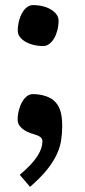

<svg xmlns="http://www.w3.org/2000/svg" viewBox="-20 -516 331 749"><path d="M49.3 -395.5Q49.3 -415.5 54 -433.8Q58.6 -452.1 66.7 -466.1Q74.7 -480 85.4 -488Q96.2 -496.1 108.4 -496.1Q129.4 -496.1 147.7 -491.5Q166 -486.8 179.4 -478.5Q192.9 -470.2 200.7 -459.2Q208.5 -448.2 208.5 -436Q208.5 -416 203.9 -398.2Q199.2 -380.4 191.2 -366.5Q183.1 -352.5 172.1 -344.5Q161.1 -336.4 148.9 -336.4Q127.9 -336.4 109.9 -341.1Q91.8 -345.7 78.4 -353.8Q64.9 -361.8 57.1 -372.6Q49.3 -383.3 49.3 -395.5ZM48.8 -47.9Q48.8 -68.4 53.7 -86.7Q58.6 -105 66.7 -118.9Q74.7 -132.8 85.4 -140.9Q96.2 -148.9 108.4 -148.9Q119.6 -148.9 131.8 -147.2Q144 -145.5 155.8 -141.8Q167.5 -138.2 178 -132.3Q188.5 -126.5 196.3 -117.7Q201.2 -112.3 206.1 -104.7Q210.9 -97.2 214.6 -86.2Q218.3 -75.2 220.5 -60.1Q222.7 -44.9 222.7 -24.4Q222.7 4.9 218.3 32.5Q213.9 60.1 200.4 88.4Q187 116.7 162.4 147.2Q137.7 177.7 97.2 212.9L57.1 166Q82 145 99.1 126.7Q116.2 108.4 126.5 92Q136.7 75.7 141.1 61.8Q145.5 47.9 145.5 35.6Q145.5 23.9 136.5 17.8Q127.4 11.7 113.3 7.8Q84.5 0.5 66.7 -14.4Q48.8 -29.3 48.8 -47.9Z"/></svg>

Font: Noticia Text
Style: Bold
Weight: 700
Designer: JM Sole
Foundry: JM Sole
Version: Version 1.003